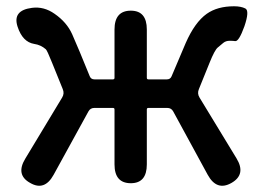

<svg xmlns="http://www.w3.org/2000/svg" viewBox="-20 -584 834 612"><path d="M76 -1Q29 -27 61 -79L178 -273Q186 -286 180 -300L146 -384Q130 -424 126 -427Q110 -441 89 -444Q52 -450 36 -499Q19 -551 82 -559Q120 -564 154 -540Q193 -513 210 -475Q222 -447 234 -419L266 -341Q270 -331 281 -331H340Q345 -331 345 -336V-490Q345 -550 397 -550Q448 -550 448 -490V-336Q448 -331 453 -331H512Q523 -331 527 -341L572 -447Q601 -513 639 -540Q673 -564 726 -564Q748 -564 762 -557Q776 -550 759 -500Q741 -450 729 -453Q724 -454 712 -454Q700 -454 692 -447.5Q684 -441 674 -432.5Q664 -424 648 -384L614 -300Q608 -286 616 -273L734 -79Q765 -28 718 -1Q671 26 642 -27L532 -229Q526 -240 513 -240H453Q448 -240 448 -235V-60Q448 0 397 0Q345 0 345 -60V-235Q345 -240 340 -240H281Q268 -240 262 -229L151 -27Q122 26 76 -1Z"/></svg>

Font: Resource Han Rounded TW Medium
Style: Regular
Weight: 500
Designer: Cyano Hao (round all glyphs); Ryoko NISHIZUKA 西塚涼子 (kana, bopomofo & ideographs); Paul D. Hunt (Latin, Greek & Cyrillic)
Foundry: Cyano Hao
Version: 0.990